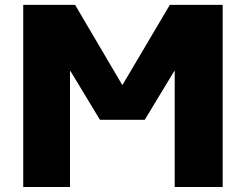

<svg xmlns="http://www.w3.org/2000/svg" viewBox="-20 -750 985 770"><path d="M73.2 0V-730.5H281.2L469.7 -410.2H471.7L661.1 -730.5H873V0H680.7V-464.8H678.7L560.5 -269.5H380.9L262.7 -464.8H260.7V0Z"/></svg>

Font: GenEi M Gothic v2 Black
Style: Regular
Weight: 900
Version: Version 2.0